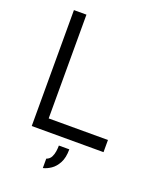

<svg xmlns="http://www.w3.org/2000/svg" viewBox="-157 -756 837 1038"><g transform="rotate(20 261.5 -237.0)"><path d="M85 0V-667H157V-70H498V0ZM219 193V139Q238 132 246 116Q254 100 256.5 82Q259 64 259 49H319Q319 97 303 127Q287 157 264 172.5Q241 188 219 193Z"/></g></svg>

Font: Maven Pro VF Beta
Style: Regular
Weight: 400
Designer: Joe Prince
Foundry: Joe Prince
Version: Version 2.002